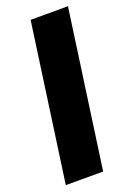

<svg xmlns="http://www.w3.org/2000/svg" viewBox="-140 -773 568 826"><g transform="rotate(-20 144.0 -360.0)"><path d="M284 -720 183 0H12L113 -720Z"/></g></svg>

Font: Chivo ExtraBold Italic
Style: Regular
Weight: 800
Italic angle: -8.05°
Designer: Hector Gatti
Foundry: Omnibus-Type
Version: Version 1.007